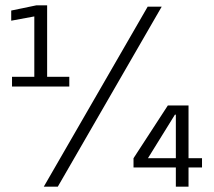

<svg xmlns="http://www.w3.org/2000/svg" viewBox="-20 -699 800 719"><path d="M25 -375H239.5V-411.5H156.5V-679H116L22 -659.5V-621.5L108.5 -637.5V-411.5H25ZM144 0H196.5L585.5 -674H533ZM638.5 0H686V-72H736.5V-106.5H686V-304H608.5L480 -106.5V-72H638.5ZM534 -106.5 635 -269.5H638.5V-106.5Z"/></svg>

Font: Anybody SemiCondensed
Style: Regular
Weight: 400
Width: 4
Version: Version 1.113;gftools[0.9.25]